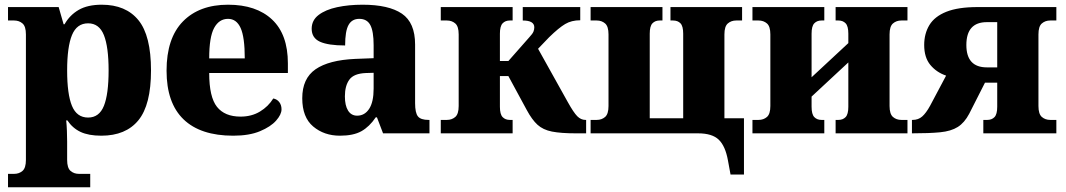

<svg xmlns="http://www.w3.org/2000/svg" viewBox="-20 -566 4523 815"><path d="M14 229V172H40Q61 172 75.5 159.5Q90 147 90 113V-420Q90 -454 75.5 -466.5Q61 -479 40 -479H14V-536H229L250 -463H254Q276 -502 314 -524Q352 -546 412 -546Q514 -546 567.5 -480.5Q621 -415 621 -267Q621 -121 567.5 -55.5Q514 10 410 10Q356 10 322 -6Q288 -22 266 -55H261Q263 -36 264 -11Q265 14 265 35V113Q265 147 279.5 159.5Q294 172 315 172H363V229ZM354 -67Q401 -67 421 -116.5Q441 -166 441 -267Q441 -367 421 -417Q401 -467 354 -467Q306 -467 285.5 -417Q265 -367 265 -267Q265 -166 285.5 -116.5Q306 -67 354 -67Z M970 10Q831 10 759 -59.5Q687 -129 687 -266Q687 -404 756.5 -475Q826 -546 948 -546Q1068 -546 1135 -483Q1202 -420 1202 -297V-256H868Q868 -154 901 -112.5Q934 -71 1001 -71Q1048 -71 1083.5 -92.5Q1119 -114 1140 -148Q1156 -145 1165.5 -132.5Q1175 -120 1175 -102Q1175 -80 1152 -54Q1129 -28 1083.5 -9Q1038 10 970 10ZM1019 -318Q1019 -408 1001.5 -447Q984 -486 948 -486Q910 -486 889 -447.5Q868 -409 868 -318Z M1423 10Q1356 10 1309.5 -29Q1263 -68 1263 -149Q1263 -233 1319.5 -272Q1376 -311 1488 -316L1566 -319V-374Q1566 -433 1552 -459.5Q1538 -486 1505 -486Q1474 -486 1459.5 -460Q1445 -434 1445 -373Q1373 -373 1338 -389Q1303 -405 1303 -444Q1303 -480 1332.5 -502.5Q1362 -525 1411 -535.5Q1460 -546 1519 -546Q1630 -546 1686 -508Q1742 -470 1742 -377V-128Q1742 -87 1754 -72Q1766 -57 1799 -57H1803V0H1606L1580 -68H1575Q1548 -28 1514 -9Q1480 10 1423 10ZM1496 -75Q1528 -75 1547 -104Q1566 -133 1566 -190V-257L1533 -256Q1482 -254 1463 -228Q1444 -202 1444 -157Q1444 -118 1457.5 -96.5Q1471 -75 1496 -75Z M1851 0V-57H1877Q1898 -57 1912.5 -69.5Q1927 -82 1927 -116V-420Q1927 -454 1912.5 -466.5Q1898 -479 1877 -479H1851V-536H2156V-479H2144Q2125 -479 2113.5 -467Q2102 -455 2102 -423V-307H2138L2227 -408Q2241 -423 2244.5 -432Q2248 -441 2248 -450Q2248 -479 2199 -479V-536H2443V-480Q2406 -480 2379 -464Q2352 -448 2311 -408L2264 -359L2390 -133Q2415 -88 2430.5 -72.5Q2446 -57 2465 -57H2468V0H2425Q2361 0 2323 -7.5Q2285 -15 2261.5 -36.5Q2238 -58 2216 -99L2138 -243H2102V-113Q2102 -81 2113.5 -69Q2125 -57 2144 -57H2156V0Z M3081 175 3070 115Q3059 54 3031 27Q3003 0 2943 0H2487V-57H2513Q2534 -57 2548.5 -69.5Q2563 -82 2563 -116V-420Q2563 -454 2548.5 -466.5Q2534 -479 2513 -479H2487V-536H2792V-479H2780Q2761 -479 2749.5 -467Q2738 -455 2738 -423V-64H2880V-423Q2880 -455 2868.5 -467Q2857 -479 2837 -479H2826V-536H3130V-479H3105Q3084 -479 3069.5 -466.5Q3055 -454 3055 -420V-64H3138V175Z M3174 0V-57H3200Q3221 -57 3235.5 -69.5Q3250 -82 3250 -116V-420Q3250 -454 3235.5 -466.5Q3221 -479 3200 -479H3174V-536H3479V-479H3467Q3448 -479 3436.5 -467Q3425 -455 3425 -423V-238L3581 -383V-423Q3581 -455 3569.5 -467Q3558 -479 3539 -479H3527V-536H3832V-479H3806Q3785 -479 3770.5 -466.5Q3756 -454 3756 -420V-116Q3756 -82 3770.5 -69.5Q3785 -57 3806 -57H3832V0H3527V-57H3539Q3558 -57 3569.5 -69Q3581 -81 3581 -113V-301L3425 -156V-113Q3425 -81 3436.5 -69Q3448 -57 3467 -57H3479V0Z M3851 0V-57H3854Q3878 -57 3894.5 -71.5Q3911 -86 3928 -117L3996 -245Q3955 -259 3929 -290.5Q3903 -322 3903 -375Q3903 -423 3925 -459.5Q3947 -496 3997 -516Q4047 -536 4130 -536H4464V-479H4438Q4417 -479 4402.5 -466.5Q4388 -454 4388 -420V-116Q4388 -82 4402.5 -69.5Q4417 -57 4438 -57H4464V0H4154V-57H4171Q4190 -57 4201.5 -69Q4213 -81 4213 -113V-215H4161L4094 -83Q4074 -45 4045.5 -27Q4017 -9 3970.5 -4.5Q3924 0 3851 0ZM4169 -280H4213V-472H4169Q4082 -472 4082 -375Q4082 -280 4169 -280Z"/></svg>

Font: Noto Serif ExtraBold
Style: Regular
Weight: 800
Designer: Monotype Design Team
Foundry: Monotype Imaging Inc.
Version: Version 2.014